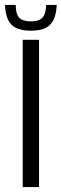

<svg xmlns="http://www.w3.org/2000/svg" viewBox="-38 -762 250 782"><path d="M54.5 0V-600H121V0ZM88 -637Q33.5 -637 9 -661.2Q-15.5 -685.5 -17.5 -742H26Q26 -705.5 40 -690.2Q54 -675 88 -675Q121 -675 135 -690.2Q149 -705.5 150 -742H193Q190.5 -685.5 166 -661.2Q141.5 -637 88 -637Z"/></svg>

Font: Big Shoulders Stencil Display
Style: Regular
Weight: 400
Designer: Patric King
Foundry: XO Type Co
Version: Version 1.000